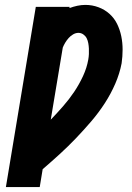

<svg xmlns="http://www.w3.org/2000/svg" viewBox="-20 -763 540 783"><path d="M4 0 126 -735H264L263 -730Q279 -736 295.5 -739.5Q312 -743 328 -743Q356 -743 381.5 -733.5Q407 -724 426.5 -706.5Q446 -689 457.5 -665.5Q469 -642 474.5 -615.5Q480 -589 480 -561Q480 -533 476 -505Q468 -463 450 -421.5Q432 -380 407 -341.5Q382 -303 352 -268Q322 -233 290 -199.5Q258 -166 223.5 -134.5Q189 -103 154 -73L142 0ZM187 -275Q213 -302 237.5 -330Q262 -358 282.5 -388.5Q303 -419 318.5 -452.5Q334 -486 340 -520Q342 -531 342.5 -542.5Q343 -554 342.5 -565Q342 -576 340 -587Q338 -598 333.5 -607Q329 -616 320 -622.5Q311 -629 300 -629Q289 -629 278.5 -623Q268 -617 260 -608Q252 -599 246 -589Q240 -579 236 -569Z"/></svg>

Font: Iosevka Curly Slab HvObl
Style: Regular
Weight: 900
Italic angle: -9°
Monospace: yes
Designer: Belleve Invis
Foundry: Belleve Invis
Version: Version 11.1.0; ttfautohint (v1.8.3)